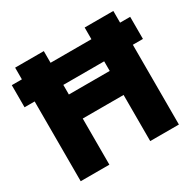

<svg xmlns="http://www.w3.org/2000/svg" viewBox="-155 -874 1049 1038"><g transform="rotate(-30 369.5 -354.5)"><path d="M0 -498V-636H739V-498ZM63 0V-709H242V0ZM497 0V-709H676V0ZM165 -288V-438H562V-288Z"/></g></svg>

Font: Outfit Thin ExtraBold
Style: Regular
Weight: 800
Version: Version 1.100;gftools[0.9.27]